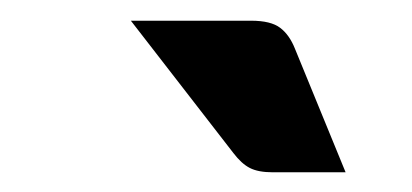

<svg xmlns="http://www.w3.org/2000/svg" viewBox="-20 -754 408 190"><path d="M228.5 -733.5Q248 -733.5 257.2 -726.5Q266.5 -719.5 272 -705.5L322 -583.5H250Q235.5 -583.5 227.2 -587.8Q219 -592 211 -602.5L109.5 -733.5Z"/></svg>

Font: Lato Heavy
Style: Italic
Weight: 800
Italic angle: -7°
Designer: Lukasz Dziedzic
Foundry: tyPoland Lukasz Dziedzic
Version: Version 2.007; 2014-02-27